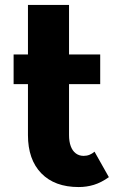

<svg xmlns="http://www.w3.org/2000/svg" viewBox="-20 -740 480 776"><path d="M93 -193V-720H259V-193ZM35 -400V-520H385V-400ZM93 -194H259Q259 -168 266 -149Q273 -130 286.5 -120Q300 -110 318 -110L298 16Q201 16 147 -39.5Q93 -95 93 -194ZM362 -127 420 -24Q389 -2 359.5 7Q330 16 298 16L318 -110Q331 -110 342 -114.5Q353 -119 362 -127Z"/></svg>

Font: Akshar Light
Style: Regular
Weight: 300
Designer: Tall Chai
Foundry: Tall Chai
Version: Version 1.100